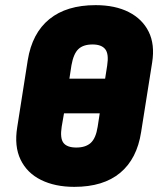

<svg xmlns="http://www.w3.org/2000/svg" viewBox="-20 -715 615 747"><path d="M269 12Q194 12 139.5 -15Q85 -42 60 -94Q35 -146 47 -220L88 -481Q105 -586 172 -640.5Q239 -695 352 -695Q428 -695 481 -668Q534 -641 558.5 -591.5Q583 -542 572 -472L529 -201Q513 -97 447.5 -42.5Q382 12 269 12ZM250 -409H389L397 -460Q404 -505 389.5 -523.5Q375 -542 340 -542Q304 -542 285 -524Q266 -506 258 -461ZM277 -141Q313 -141 333 -159Q353 -177 360 -222L368 -274H229L220 -222Q213 -177 227 -159Q241 -141 277 -141Z"/></svg>

Font: Sofia Sans ExtraBlack
Style: Italic
Weight: 1000
Italic angle: -9°
Designer: Botio Nikoltchev, Ani Petrova
Foundry: lettersoup
Version: Version 4.100; ttfautohint (v1.8.4.7-5d5b)